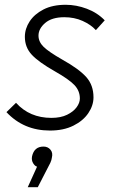

<svg xmlns="http://www.w3.org/2000/svg" viewBox="-20 -538 497 803"><path d="M7 -69 47 -108Q104 -45 195 -45Q234 -45 260.5 -58Q287 -71 300.5 -89.5Q314 -108 314 -126Q314 -158 291.5 -182Q269 -206 209 -240Q142 -278 113 -309Q84 -340 84 -384Q84 -418 104 -448.5Q124 -479 162 -498.5Q200 -518 255 -518Q299 -518 343 -501.5Q387 -485 418 -453L381 -412Q360 -435 325.5 -450.5Q291 -466 249 -466Q197 -466 169 -442Q141 -418 141 -389Q141 -363 162.5 -342Q184 -321 240 -289Q310 -250 340.5 -216Q371 -182 371 -131Q371 -97 349.5 -65Q328 -33 287 -12.5Q246 8 189 8Q79 8 7 -69ZM197 121Q196 131 190.5 143Q185 155 174 175L138 245H96L135 159Q126 157 118.5 144.5Q111 132 114 116Q123 75 162 75Q180 75 191 88Q202 101 197 121Z"/></svg>

Font: Radio Canada Light
Style: Italic
Weight: 300
Italic angle: -12°
Designer: Charles Daoud, Etienne Aubert Bonn, Alexandre Saumier Demers, Jacques Le Bailly
Foundry: Radio-Canada
Version: Version 2.104; ttfautohint (v1.8.4.7-5d5b);gftools[0.9.28.de